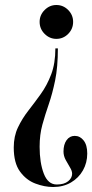

<svg xmlns="http://www.w3.org/2000/svg" viewBox="-20 -589 369 768"><path d="M205.5 -569Q233 -569 252.8 -549Q272.5 -529 272.5 -501.5Q272.5 -473.5 252.8 -453.5Q233 -433.5 205.5 -433.5Q178.5 -433.5 158.5 -453.5Q138.5 -473.5 138.5 -501.5Q138.5 -529 158.5 -549Q178.5 -569 205.5 -569ZM211.5 -395.5Q211.5 -320.5 200.5 -267.2Q189.5 -214 175 -172Q160.5 -130 149.5 -90.2Q138.5 -50.5 138.5 -2Q138.5 62 155.2 105.5Q172 149 207 149Q236.5 149 252.5 136Q268.5 123 268.5 106Q268.5 94.5 260 80.8Q251.5 67 242.8 50.8Q234 34.5 234 17Q234 -11 246.2 -28.2Q258.5 -45.5 279 -45.5Q300 -45.5 314.5 -27.2Q329 -9 329 25Q329 62 311.8 92.5Q294.5 123 263.8 141Q233 159 192.5 159Q158 159 121.5 145.2Q85 131.5 60 97.2Q35 63 35 1Q35 -44 51.8 -79.2Q68.5 -114.5 93.2 -146.2Q118 -178 143 -212.8Q168 -247.5 184.8 -291.5Q201.5 -335.5 201.5 -395.5Z"/></svg>

Font: Imbue 100pt
Style: Bold
Weight: 700
Designer: Tyler Finck
Foundry: Etcetera Type Company
Version: Version 1.102; ttfautohint (v1.8.3)